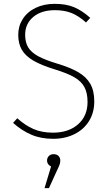

<svg xmlns="http://www.w3.org/2000/svg" viewBox="-20 -713 575 1000"><path d="M450 -620 428 -596Q390 -630 353 -645Q316 -660 266 -660Q195 -660 153 -624.5Q111 -589 111 -532Q111 -492 127 -466Q143 -440 178.5 -420.5Q214 -401 277 -382Q347 -361 388.5 -336.5Q430 -312 450.5 -276Q471 -240 471 -184Q471 -127 444 -83Q417 -39 368 -14.5Q319 10 257 10Q193 10 143 -11.5Q93 -33 48 -73L70 -97Q111 -60 154.5 -41Q198 -22 256 -22Q337 -22 386.5 -65.5Q436 -109 436 -182Q436 -229 419.5 -259.5Q403 -290 366.5 -311Q330 -332 264 -352Q193 -374 152.5 -398Q112 -422 93.5 -454Q75 -486 75 -532Q75 -577 98.5 -614Q122 -651 165.5 -672Q209 -693 265 -693Q325 -693 367 -675Q409 -657 450 -620ZM294 123Q294 134 290.5 144Q287 154 274 181L235 267H212L246 154Q225 144 225 123Q225 109 234.5 99.5Q244 90 259 90Q276 90 285 99.5Q294 109 294 123Z"/></svg>

Font: FiraGO UltraLight
Style: Regular
Weight: 200
Designer: bBox Type
Foundry: bBox Type GmbH
Version: Version 1.001